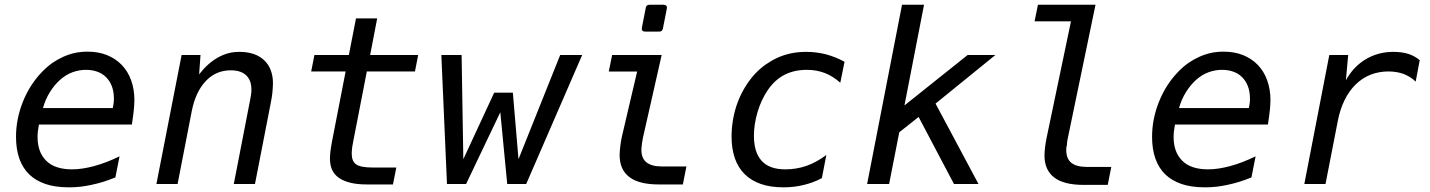

<svg xmlns="http://www.w3.org/2000/svg" viewBox="-20 -780 6061 814"><path d="M272.5 14.2Q213.9 14.2 172.6 0Q131.3 -14.2 104 -40.5Q47.9 -95.2 47.9 -200.2Q47.9 -275.4 77.1 -348.6Q106.4 -421.9 158.2 -475.1Q180.2 -498 202.1 -513.2Q224.1 -528.3 248 -539.1Q272.9 -550.3 298.1 -555.7Q323.2 -561 351.1 -561Q397.5 -561 433.6 -546.4Q469.7 -531.7 495.6 -505.4Q522.5 -477.5 536.1 -439.2Q549.8 -400.9 549.8 -356Q549.8 -345.7 549.1 -336.4Q548.3 -327.1 547.4 -314.9Q546.4 -307.1 544.7 -291.3Q543 -275.4 539.1 -252H145Q142.1 -237.3 140.6 -223.6Q139.2 -210.9 139.2 -199.7Q139.2 -133.8 176.8 -97.7Q195.3 -79.6 222.7 -70.8Q250 -62 285.2 -62Q308.1 -62 331.3 -65.7Q354.5 -69.3 380.4 -76.2Q431.6 -90.3 486.8 -117.2L469.2 -27.8Q441.4 -16.6 418 -9.3Q394.5 -2 369.1 3.4Q344.7 8.8 321.8 11.5Q298.8 14.2 272.5 14.2ZM458 -321.8Q459.5 -328.6 460.4 -334Q461.4 -339.4 461.9 -343.8Q462.4 -347.7 462.6 -351.8Q462.9 -356 462.9 -361.8Q462.9 -418 431.2 -451.2Q415.5 -467.8 393.3 -475.8Q371.1 -483.9 344.7 -483.9Q315.4 -483.9 287.1 -473.6Q258.8 -463.4 232.9 -439.9Q210.4 -419.4 191.7 -389.6Q172.9 -359.9 162.1 -321.8Z M750 -546.9H830.1L824.2 -464.8Q860.4 -511.7 903.8 -536.1Q924.8 -547.9 946.8 -554Q968.8 -560.1 996.1 -560.1Q1028.3 -560.1 1054.7 -551.3Q1081.1 -542.5 1099.6 -524.9Q1118.2 -507.8 1127.7 -482.7Q1137.2 -457.5 1137.2 -428.2Q1137.2 -419.9 1136.5 -408.4Q1135.7 -397 1134.8 -387.2Q1133.8 -377.4 1132.1 -366.7Q1130.4 -356 1127 -338.9L1061 0H971.2L1037.1 -339.4Q1038.6 -343.8 1038.1 -343.5Q1037.6 -343.3 1038.6 -346.2Q1040.5 -356.4 1041.7 -363.5Q1043 -370.6 1043.9 -376.5Q1044.9 -382.3 1045.4 -387.5Q1045.9 -392.6 1045.9 -398.9Q1045.9 -420.4 1040.3 -435.3Q1034.7 -450.2 1023.4 -460.9Q1001 -481.9 958.5 -481.9Q895.5 -481.9 852.5 -436.5Q809.1 -390.6 793 -309.1L732.9 0H643.1Z M1537.1 2Q1493.7 2 1464.8 -5.4Q1436 -12.7 1417.5 -25.4Q1397.9 -39.1 1388.4 -59.1Q1378.9 -79.1 1378.9 -108.4Q1378.9 -114.3 1379.4 -122.3Q1379.9 -130.4 1380.9 -138.7Q1381.8 -145 1383.3 -155.3Q1384.8 -165.5 1387.2 -178.2L1445.3 -477.1H1299.3L1313 -546.9H1459L1489.3 -702.1H1579.1L1549.3 -546.9H1752.9L1739.3 -477.1H1535.2L1477.1 -178.2Q1475.6 -169.9 1474.9 -165.5Q1474.1 -161.1 1473.6 -158.7Q1473.1 -156.2 1473.1 -155Q1473.1 -153.8 1472.7 -151.4Q1471.2 -138.7 1471.2 -128.4Q1471.2 -95.7 1490.2 -83Q1509.3 -69.8 1559.1 -69.8H1660.2L1646 2H1537.1Z M1851.1 -546.9H1937L1944.3 -105L2075.2 -387.2H2154.3L2178.2 -105L2355 -546.9H2448.2L2210.9 0H2130.4L2101.1 -304.2L1956.1 0H1875Z M2714.4 -646Q2707 -646 2703.4 -650.4Q2699.7 -654.8 2701.2 -662.1L2717.8 -746.6Q2719.7 -759.8 2733.4 -759.8H2793.9Q2801.3 -759.8 2804.9 -755.4Q2808.6 -751 2807.1 -743.7L2790.5 -659.2Q2788.1 -646 2774.9 -646ZM2773.9 2Q2689 2 2648.4 -29.3Q2606.9 -60.5 2606.9 -123Q2606.9 -131.3 2607.7 -139.4Q2608.4 -147.5 2609.4 -157.2Q2610.4 -167 2612.1 -177.7Q2613.8 -188.5 2616.2 -199.2L2681.2 -476.6H2561L2575.2 -546.9H2785.2L2706.1 -197.3Q2704.1 -189.5 2702.9 -180.2Q2701.7 -170.9 2701.2 -167Q2700.2 -159.2 2699.7 -154.5Q2699.2 -149.9 2699.2 -145Q2699.2 -108.9 2720.7 -91.8Q2742.7 -74.2 2787.1 -74.2H2890.1L2875 2Z M3301.8 14.2Q3245.6 14.2 3205.1 -0.2Q3164.6 -14.6 3137.7 -41Q3109.4 -68.8 3095.5 -109.1Q3081.5 -149.4 3081.5 -201.2Q3081.5 -237.8 3088.1 -275.1Q3094.7 -312.5 3107.4 -346.2Q3120.1 -379.9 3138.2 -409.7Q3156.2 -439.5 3178.2 -463.9Q3201.7 -489.7 3228.3 -507.8Q3254.9 -525.9 3278.3 -536.1Q3332 -560.1 3397.9 -560.1Q3440.9 -560.1 3481.4 -549.8Q3500 -544.9 3520.5 -536.9Q3541 -528.8 3560.5 -518.1L3542.5 -429.2Q3510.7 -457.5 3476.1 -470.7Q3441.4 -483.9 3400.9 -483.9Q3346.7 -483.9 3305.2 -462.4Q3284.7 -451.7 3266.8 -435.3Q3249 -418.9 3234.4 -397Q3221.7 -378.4 3210.7 -355.2Q3199.7 -332 3191.9 -305.7Q3176.3 -252.9 3176.3 -204.1Q3176.3 -170.4 3184.3 -143.3Q3192.4 -116.2 3209.5 -97.7Q3225.1 -80.6 3249.8 -71.3Q3274.4 -62 3310.5 -62Q3332.5 -62 3355.2 -65.7Q3377.9 -69.3 3399.9 -77.1Q3422.9 -85.4 3443.8 -97.2Q3464.8 -108.9 3483.4 -123L3464.4 -24.9Q3443.4 -13.7 3425 -7.1Q3406.7 -0.5 3388.2 3.9Q3366.7 9.3 3345.9 11.7Q3325.2 14.2 3301.8 14.2Z M3804.2 -759.8H3897.5L3814.5 -333L4082.5 -546.9H4200.2L3946.3 -340.8L4128.4 0H4024.4L3874.5 -284.2L3792.5 -219.2L3749.5 0H3656.2Z M4575.2 3.9Q4490.2 3.9 4449.7 -27.3Q4429.7 -42.5 4418.9 -65.7Q4408.2 -88.9 4408.2 -121.1Q4408.2 -129.4 4408.9 -137.7Q4409.7 -146 4410.6 -155.3Q4411.6 -164.6 4413.3 -174.6Q4415 -184.6 4417.5 -197.3L4520.5 -689.5H4366.2L4380.4 -759.8H4624.5L4507.3 -195.3Q4505.4 -186.5 4504.6 -181.2Q4503.9 -175.8 4503.7 -172.6Q4503.4 -169.4 4503.4 -168.2Q4503.4 -167 4503.4 -166Q4503.4 -163.6 4502 -159.9Q4500.5 -156.2 4500.5 -144Q4500.5 -106.9 4522 -89.8Q4543.9 -72.3 4588.4 -72.3H4691.4L4676.3 3.9H4575.2Z M5088.9 14.2Q5030.3 14.2 4989 0Q4947.8 -14.2 4920.4 -40.5Q4864.3 -95.2 4864.3 -200.2Q4864.3 -275.4 4893.6 -348.6Q4922.9 -421.9 4974.6 -475.1Q4996.6 -498 5018.6 -513.2Q5040.5 -528.3 5064.5 -539.1Q5089.4 -550.3 5114.5 -555.7Q5139.6 -561 5167.5 -561Q5213.9 -561 5250 -546.4Q5286.1 -531.7 5312 -505.4Q5338.9 -477.5 5352.5 -439.2Q5366.2 -400.9 5366.2 -356Q5366.2 -345.7 5365.5 -336.4Q5364.7 -327.1 5363.8 -314.9Q5362.8 -307.1 5361.1 -291.3Q5359.4 -275.4 5355.5 -252H4961.4Q4958.5 -237.3 4957 -223.6Q4955.6 -210.9 4955.6 -199.7Q4955.6 -133.8 4993.2 -97.7Q5011.7 -79.6 5039.1 -70.8Q5066.4 -62 5101.6 -62Q5124.5 -62 5147.7 -65.7Q5170.9 -69.3 5196.8 -76.2Q5248 -90.3 5303.2 -117.2L5285.6 -27.8Q5257.8 -16.6 5234.4 -9.3Q5210.9 -2 5185.5 3.4Q5161.1 8.8 5138.2 11.5Q5115.2 14.2 5088.9 14.2ZM5274.4 -321.8Q5275.9 -328.6 5276.9 -334Q5277.8 -339.4 5278.3 -343.8Q5278.8 -347.7 5279.1 -351.8Q5279.3 -356 5279.3 -361.8Q5279.3 -418 5247.6 -451.2Q5231.9 -467.8 5209.7 -475.8Q5187.5 -483.9 5161.1 -483.9Q5131.8 -483.9 5103.5 -473.6Q5075.2 -463.4 5049.3 -439.9Q5026.9 -419.4 5008.1 -389.6Q4989.3 -359.9 4978.5 -321.8Z M5615.7 -546.9H5695.8L5686 -439.9Q5718.8 -498.5 5771 -529.3Q5822.8 -560.1 5887.7 -560.1Q5904.8 -560.1 5921.4 -557.9Q5938 -555.7 5951.7 -551.3Q5963.9 -547.4 5976.3 -540.5Q5988.8 -533.7 5999 -524.9L5981.9 -434.1Q5970.7 -444.8 5957.8 -452.9Q5944.8 -460.9 5931.2 -466.3Q5916.5 -471.7 5899.9 -474.4Q5883.3 -477.1 5866.2 -477.1Q5826.2 -477.1 5791 -463.4Q5755.9 -449.7 5727.5 -421.9Q5699.2 -394 5680.2 -355Q5661.1 -315.9 5651.9 -268.1L5599.6 0H5509.8Z"/></svg>

Font: Hack
Style: Italic
Weight: 400
Italic angle: -11°
Monospace: yes
Designer: Christopher Simpkins
Foundry: Christopher Simpkins
Version: Version 2.019; ttfautohint (v1.4.1) -l 4 -r 80 -G 350 -x 0 -